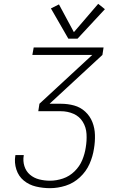

<svg xmlns="http://www.w3.org/2000/svg" viewBox="-20 -983 616 1003"><path d="M241 0Q282 0 323 -13Q364 -26 397 -56.5Q430 -87 447.5 -126.5Q465 -166 471 -207Q477 -242 476 -278Q475 -314 462.5 -345.5Q450 -377 425 -400Q400 -423 367 -432Q334 -441 298 -441H239L515 -696L521 -735H156L149 -696H462L186 -441L180 -402H298Q333 -402 364 -388.5Q395 -375 412.5 -346.5Q430 -318 432 -283Q434 -248 428 -213Q423 -179 409.5 -146.5Q396 -114 369.5 -88Q343 -62 309 -50.5Q275 -39 241 -39Q212 -39 184.5 -46Q157 -53 136.5 -70.5Q116 -88 107.5 -115Q99 -142 104 -171V-173H61L60 -170Q54 -133 65.5 -97.5Q77 -62 104.5 -39.5Q132 -17 168 -8.5Q204 0 241 0ZM337 -781H385L528 -935L493 -963L366 -815L288 -960L246 -939Z"/></svg>

Font: Iosevka Sparkle Extralight
Style: Italic
Weight: 200
Italic angle: -9°
Designer: Belleve Invis
Foundry: Belleve Invis
Version: Version 4.5.0; ttfautohint (v1.8.3)